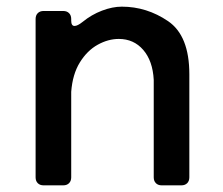

<svg xmlns="http://www.w3.org/2000/svg" viewBox="-20 -557 670 577"><path d="M549 -334V-24Q549 -13 542.5 -6.5Q536 0 525 0H466Q455 0 448.5 -6.5Q442 -13 442 -24V-317Q439 -374 410.5 -407Q382 -440 337 -440Q305 -440 273.5 -422.5Q242 -405 220 -369.5Q198 -334 194 -281V-24Q194 -13 187.5 -6.5Q181 0 170 0H111Q100 0 93.5 -6.5Q87 -13 87 -24V-500Q87 -511 93.5 -517.5Q100 -524 111 -524H170Q181 -524 187.5 -517.5Q194 -511 194 -500V-495Q194 -479 204 -479Q213 -479 228 -491Q255 -513 286.5 -525Q318 -537 346 -537Q421 -537 485 -493.5Q549 -450 549 -334Z"/></svg>

Font: Shippori Gochic B2 Bold
Style: Regular
Weight: 700
Designer: FONTDASU
Foundry: FONTDASU / Google Inc. / but / Adobe
Version: Version 1.130